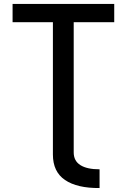

<svg xmlns="http://www.w3.org/2000/svg" viewBox="-20 -745 640 969"><path d="M43.5 -633V-725H556.5V-633H352V24Q352 67 385.5 88.2Q419 109.5 482.5 109.5V204Q369.5 205 308.2 163.5Q247 122 247 35V-633Z"/></svg>

Font: JuliaMono SemiBold
Style: Regular
Weight: 600
Monospace: yes
Designer: cormullion
Foundry: corm
Version: Version 0.055; ttfautohint (v1.8.4)